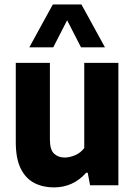

<svg xmlns="http://www.w3.org/2000/svg" viewBox="-20 -828 603 858"><path d="M220.5 9.5Q172 9.5 133.5 -10.2Q95 -30 72.8 -74.5Q50.5 -119 50.5 -193V-547H203V-204.5Q203 -159 221.5 -141.5Q240 -124 269.5 -124Q291 -124 315.8 -134.5Q340.5 -145 356.5 -166.5V-547H509V0H382.5L372 -56H365Q307 9.5 220.5 9.5ZM111 -616.5 216 -808H344L449 -616.5H342L280 -737.5L218 -616.5Z"/></svg>

Font: Encode Sans SmCnd
Style: Bold
Weight: 700
Width: 4
Designer: Multiple Designers
Foundry: Impallari Type
Version: Version 3.002; ttfautohint (v1.8.3) -l 8 -r 50 -G 200 -x 14 